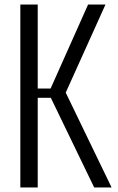

<svg xmlns="http://www.w3.org/2000/svg" viewBox="-20 -830 524 850"><path d="M70 0V-810H147V-438H204L370 -810H447L271 -420L474 0H397L205 -397H147V0Z"/></svg>

Font: Oswald Light
Style: Regular
Weight: 300
Designer: Vernon Adams
Foundry: Vernon Adams
Version: Version 4.103;gftools[0.9.33.dev8+g029e19f]